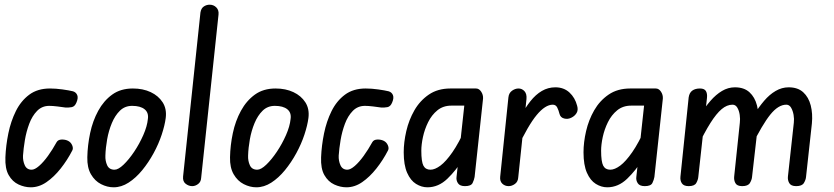

<svg xmlns="http://www.w3.org/2000/svg" viewBox="-20 -793 3553 818"><path d="M111 5Q85 5 59 -7Q33 -19 17 -47Q1 -75 3 -123Q5 -173 15.5 -224.5Q26 -276 47.5 -319.5Q69 -363 104.5 -389.5Q140 -416 193 -416Q218 -416 246.5 -412Q275 -408 291 -404Q304 -400 309 -388Q314 -376 306 -357Q299 -339 285.5 -336.5Q272 -334 258 -335Q245 -337 224.5 -339.5Q204 -342 190 -342Q159 -342 138 -320.5Q117 -299 104.5 -265.5Q92 -232 86 -196Q80 -160 78 -130Q77 -108 85.5 -89Q94 -70 115 -70Q128 -70 146.5 -86Q165 -102 184.5 -129Q204 -156 221 -187Q227 -198 242.5 -198.5Q258 -199 270 -193Q282 -187 287.5 -174Q293 -161 288 -152Q267 -111 238.5 -75Q210 -39 178 -17Q146 5 111 5Z M464 5Q437 5 410.5 -8.5Q384 -22 367.5 -50.5Q351 -79 352 -123Q353 -174 364 -226Q375 -278 398.5 -321Q422 -364 458 -390Q494 -416 546 -416Q589 -416 622 -400.5Q655 -385 673 -357Q691 -329 686 -290Q682 -259 669 -219.5Q656 -180 634.5 -140.5Q613 -101 586 -68Q559 -35 528 -15Q497 5 464 5ZM468 -70Q484 -70 506.5 -91.5Q529 -113 551.5 -146.5Q574 -180 590.5 -217.5Q607 -255 610 -286Q614 -313 596 -327.5Q578 -342 543 -342Q512 -342 491 -321.5Q470 -301 456.5 -268.5Q443 -236 436.5 -199.5Q430 -163 429 -130Q428 -108 436.5 -89Q445 -70 468 -70Z M799 0Q784 0 771 -10Q758 -20 760 -41L834 -740Q837 -758 848.5 -765.5Q860 -773 873 -773Q890 -773 901.5 -761.5Q913 -750 911 -731L837 -35Q836 -18 824 -9Q812 0 799 0Z M1072 5Q1045 5 1018.5 -8.5Q992 -22 975.5 -50.5Q959 -79 960 -123Q961 -174 972 -226Q983 -278 1006.5 -321Q1030 -364 1066 -390Q1102 -416 1154 -416Q1197 -416 1230 -400.5Q1263 -385 1281 -357Q1299 -329 1294 -290Q1290 -259 1277 -219.5Q1264 -180 1242.5 -140.5Q1221 -101 1194 -68Q1167 -35 1136 -15Q1105 5 1072 5ZM1076 -70Q1092 -70 1114.5 -91.5Q1137 -113 1159.5 -146.5Q1182 -180 1198.5 -217.5Q1215 -255 1218 -286Q1222 -313 1204 -327.5Q1186 -342 1151 -342Q1120 -342 1099 -321.5Q1078 -301 1064.5 -268.5Q1051 -236 1044.5 -199.5Q1038 -163 1037 -130Q1036 -108 1044.5 -89Q1053 -70 1076 -70Z M1456 5Q1430 5 1404 -7Q1378 -19 1362 -47Q1346 -75 1348 -123Q1350 -173 1360.5 -224.5Q1371 -276 1392.5 -319.5Q1414 -363 1449.5 -389.5Q1485 -416 1538 -416Q1563 -416 1591.5 -412Q1620 -408 1636 -404Q1649 -400 1654 -388Q1659 -376 1651 -357Q1644 -339 1630.5 -336.5Q1617 -334 1603 -335Q1590 -337 1569.5 -339.5Q1549 -342 1535 -342Q1504 -342 1483 -320.5Q1462 -299 1449.5 -265.5Q1437 -232 1431 -196Q1425 -160 1423 -130Q1422 -108 1430.5 -89Q1439 -70 1460 -70Q1473 -70 1491.5 -86Q1510 -102 1529.5 -129Q1549 -156 1566 -187Q1572 -198 1587.5 -198.5Q1603 -199 1615 -193Q1627 -187 1632.5 -174Q1638 -161 1633 -152Q1612 -111 1583.5 -75Q1555 -39 1523 -17Q1491 5 1456 5Z M1801 5Q1776 5 1752.5 -9.5Q1729 -24 1714.5 -57Q1700 -90 1700 -144Q1700 -187 1711 -234.5Q1722 -282 1745.5 -323Q1769 -364 1807 -390Q1845 -416 1899 -416H1988L1980 -343H1903Q1868 -343 1843.5 -323Q1819 -303 1804 -272.5Q1789 -242 1782 -209.5Q1775 -177 1775 -151Q1775 -104 1784 -87Q1793 -70 1814 -70Q1833 -70 1856.5 -87.5Q1880 -105 1907.5 -144.5Q1935 -184 1964 -249L1953 -116Q1924 -68 1886 -31.5Q1848 5 1801 5ZM1961 0Q1939 0 1931 -12.5Q1923 -25 1925 -39L1966 -416H2008Q2021 -416 2030 -402.5Q2039 -389 2038 -373L2002 -39Q2000 -27 1993.5 -13.5Q1987 0 1961 0Z M2147 0Q2131 0 2120 -10.5Q2109 -21 2111 -40L2146 -378Q2148 -397 2161.5 -406.5Q2175 -416 2189 -416Q2204 -416 2214.5 -404.5Q2225 -393 2223 -371L2188 -38Q2187 -19 2174 -9.5Q2161 0 2147 0ZM2415 -292Q2400 -284 2384 -288Q2368 -292 2364 -307Q2360 -323 2354 -335Q2348 -347 2335 -347Q2303 -347 2266.5 -303Q2230 -259 2183 -159L2196 -294Q2217 -333 2239.5 -361.5Q2262 -390 2288.5 -405.5Q2315 -421 2346 -421Q2382 -421 2406 -399Q2430 -377 2439 -342Q2444 -324 2436.5 -311.5Q2429 -299 2415 -292Z M2567 5Q2542 5 2518.5 -9.5Q2495 -24 2480.5 -57Q2466 -90 2466 -144Q2466 -187 2477 -234.5Q2488 -282 2511.5 -323Q2535 -364 2573 -390Q2611 -416 2665 -416H2754L2746 -343H2669Q2634 -343 2609.5 -323Q2585 -303 2570 -272.5Q2555 -242 2548 -209.5Q2541 -177 2541 -151Q2541 -104 2550 -87Q2559 -70 2580 -70Q2599 -70 2622.5 -87.5Q2646 -105 2673.5 -144.5Q2701 -184 2730 -249L2719 -116Q2690 -68 2652 -31.5Q2614 5 2567 5ZM2727 0Q2705 0 2697 -12.5Q2689 -25 2691 -39L2732 -416H2774Q2787 -416 2796 -402.5Q2805 -389 2804 -373L2768 -39Q2766 -27 2759.5 -13.5Q2753 0 2727 0Z M2914 0Q2893 0 2885 -12Q2877 -24 2879 -41L2914 -378Q2917 -398 2929.5 -407Q2942 -416 2962 -416Q2981 -416 2987.5 -405Q2994 -394 2992 -376L2955 -39Q2954 -27 2946.5 -13.5Q2939 0 2914 0ZM3142 0Q3120 0 3113 -13Q3106 -26 3108 -42L3132 -270Q3134 -286 3131.5 -303.5Q3129 -321 3121.5 -334Q3114 -347 3101 -347Q3077 -347 3054.5 -328Q3032 -309 3007 -269.5Q2982 -230 2951 -166L2963 -304Q2984 -337 3007 -363.5Q3030 -390 3056 -405.5Q3082 -421 3111 -421Q3150 -421 3173 -400Q3196 -379 3205 -344Q3214 -309 3210 -267L3184 -39Q3183 -27 3175 -13.5Q3167 0 3142 0ZM3372 0Q3350 0 3342.5 -13Q3335 -26 3337 -42L3362 -270Q3364 -286 3361 -303.5Q3358 -321 3350.5 -334Q3343 -347 3330 -347Q3296 -347 3262 -305Q3228 -263 3180 -166L3192 -304Q3213 -337 3235.5 -363.5Q3258 -390 3284.5 -405.5Q3311 -421 3340 -421Q3379 -421 3402 -400Q3425 -379 3434 -344Q3443 -309 3439 -267L3414 -39Q3413 -27 3405 -13.5Q3397 0 3372 0Z"/></svg>

Font: Edu NSW ACT Foundation Medium
Style: Regular
Weight: 500
Version: Version 1.003